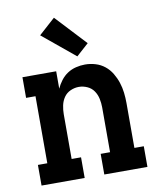

<svg xmlns="http://www.w3.org/2000/svg" viewBox="-87 -855 774 925"><g transform="rotate(-10 300.0 -393.0)"><path d="M41 0V-101H87V-429H41V-530H206V-445Q215 -465 229 -483.5Q243 -502 262 -514.5Q281 -527 303.5 -532.5Q326 -538 348 -538Q374 -538 399 -530.5Q424 -523 444 -507Q464 -491 477.5 -468.5Q491 -446 499 -421.5Q507 -397 510 -371.5Q513 -346 513 -320V-101H559V0H348V-101H394V-320Q394 -341 389.5 -362.5Q385 -384 373 -401.5Q361 -419 341 -428Q321 -437 300 -437Q279 -437 259 -428Q239 -419 227 -401.5Q215 -384 210.5 -362.5Q206 -341 206 -320V-101H252V0ZM319 -583 160 -714 240 -786 379 -637Z"/></g></svg>

Font: Iosevka Slab Extended
Style: Bold
Weight: 700
Width: 7
Monospace: yes
Designer: Belleve Invis
Foundry: Belleve Invis
Version: Version 11.1.0; ttfautohint (v1.8.3)